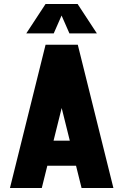

<svg xmlns="http://www.w3.org/2000/svg" viewBox="-20 -945 620 965"><path d="M183 -112V-238H439V-112ZM369 -720 190 0H30L209 -720ZM371 -720 550 0H390L211 -720ZM209 -925H315L250 -777H112ZM370 -925 467 -777H329L264 -925Z"/></svg>

Font: Akshar Light
Style: Bold
Weight: 700
Version: Version 1.100